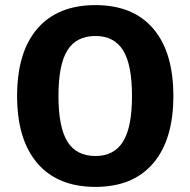

<svg xmlns="http://www.w3.org/2000/svg" viewBox="-20 -726 745 752"><path d="M659 -350Q659 -179 580 -86.5Q501 6 354 6Q206 6 126.5 -86.5Q47 -179 47 -350Q47 -522 126.5 -614Q206 -706 354 -706Q501 -706 580 -614Q659 -522 659 -350ZM209 -350Q209 -228 244 -171.5Q279 -115 354 -115Q427 -115 462 -171.5Q497 -228 497 -350Q497 -473 462 -529Q427 -585 354 -585Q279 -585 244 -529Q209 -473 209 -350Z"/></svg>

Font: Montserrat SemiBold
Style: Regular
Weight: 600
Designer: Julieta Ulanovsky
Foundry: Julieta Ulanovsky
Version: Version 6.001